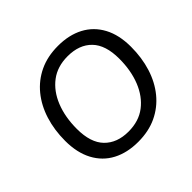

<svg xmlns="http://www.w3.org/2000/svg" viewBox="-171 -909 1113 1113"><g transform="rotate(-45 385.5 -352.5)"><path d="M371 9Q281 9 214.5 -26Q148 -61 111.5 -129.5Q75 -198 75 -295Q75 -384 99 -460.5Q123 -537 169.5 -594Q216 -651 282.5 -682.5Q349 -714 435 -714Q525 -714 591.5 -679Q658 -644 694.5 -576Q731 -508 731 -411Q731 -321 707 -244.5Q683 -168 636.5 -111Q590 -54 523.5 -22.5Q457 9 371 9ZM373 -73Q458 -73 515.5 -117Q573 -161 603.5 -237Q634 -313 634 -410Q634 -522 580.5 -577Q527 -632 432 -632Q348 -632 290.5 -588.5Q233 -545 202.5 -469Q172 -393 172 -296Q172 -183 226 -128Q280 -73 373 -73Z"/></g></svg>

Font: Nunito ExtraLight Medium
Style: Italic
Weight: 500
Italic angle: -9°
Version: Version 3.602